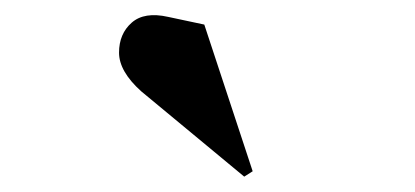

<svg xmlns="http://www.w3.org/2000/svg" viewBox="-20 -755 540 250"><path d="M246 -723 309 -532 298 -525 164 -636Q135 -662 135 -686.5Q135 -711 151.5 -725.5Q168 -740 199 -733Z"/></svg>

Font: SVN-Abril Fatface
Style: Regular
Weight: 400
Designer: Veronika Burian, Jos? Scaglione
Foundry: TypeTogether
Version: Version 1.001